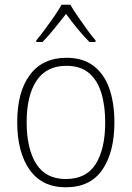

<svg xmlns="http://www.w3.org/2000/svg" viewBox="-20 -784 559 814"><path d="M465 -265Q465 -139 414 -64.5Q363 10 259 10Q158 10 105.5 -64.5Q53 -139 53 -266Q53 -395 107 -467Q161 -539 262 -539Q332 -539 377 -504.5Q422 -470 443.5 -408.5Q465 -347 465 -265ZM93 -266Q93 -154 133.5 -89.5Q174 -25 259 -25Q346 -25 386 -89Q426 -153 426 -265Q426 -336 409.5 -390Q393 -444 357 -474.5Q321 -505 262 -505Q177 -505 135 -442Q93 -379 93 -266ZM278 -764Q291 -742 310.5 -713.5Q330 -685 350 -657.5Q370 -630 385 -613V-606H359Q334 -631 307.5 -663.5Q281 -696 260 -725Q238 -697 211.5 -664Q185 -631 160 -606H134V-613Q150 -632 170.5 -659.5Q191 -687 210 -714.5Q229 -742 241 -764Z"/></svg>

Font: Noto Sans Sinhala SemiCondensed ExtraLight
Style: Regular
Weight: 200
Width: 4
Designer: Jelle Bosma - Monotype Design Team
Foundry: Monotype Imaging Inc.
Version: Version 2.006; ttfautohint (v1.8.4.7-5d5b)